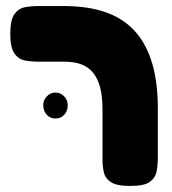

<svg xmlns="http://www.w3.org/2000/svg" viewBox="-20 -606 570 635"><path d="M411 9Q366 9 347 -3.5Q328 -16 323.5 -36Q319 -56 319 -77V-245Q319 -286 311.5 -315.5Q304 -345 288.5 -364.5Q273 -384 249.5 -393Q226 -402 193 -402H107Q84 -402 62.5 -406Q41 -410 27.5 -429.5Q14 -449 14 -494Q14 -540 27.5 -559Q41 -578 62 -582Q83 -586 106 -586H191Q271 -586 329.5 -565.5Q388 -545 426 -503Q464 -461 483 -397.5Q502 -334 502 -247V-84Q502 -61 498 -39.5Q494 -18 475.5 -4.5Q457 9 411 9ZM163 -214Q146 -214 134.5 -226.7Q123 -239.5 123 -258Q123 -275 135 -287.5Q147 -300 162.8 -300Q179.7 -300 191.9 -287.7Q204 -275.4 204 -257.8Q204 -239 192.5 -226.5Q181.1 -214 163 -214Z"/></svg>

Font: Fredoka Light
Style: Regular
Weight: 300
Designer: Ben Nathan
Foundry: Milena B. Brandão, Ben Nathan
Version: Version 2.001